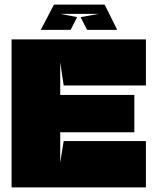

<svg xmlns="http://www.w3.org/2000/svg" viewBox="-20 -809 679 829"><path d="M242 -749H406L328 -735L356 -680H486L432 -789H213L156 -680H285L313 -735ZM255 -200H610V0H30V-639H610V-440H255L240 -540V-399H560V-238H240V-107Z"/></svg>

Font: Banana Brick
Style: Regular
Weight: 400
Designer: artmaker
Foundry: artmaker
Version: Version 4.000 2011 initial release